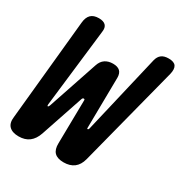

<svg xmlns="http://www.w3.org/2000/svg" viewBox="-174 -870 959 1010"><g transform="rotate(30 305.5 -365.0)"><path d="M9 -66 69 -674Q72 -707 88.5 -723.5Q105 -740 137 -740Q165 -740 178 -727Q191 -714 187 -687L132 -215Q131 -206 134 -204H135Q139 -204 143 -214L245 -517Q254 -544 273.5 -557Q293 -570 321 -570Q349 -570 363 -557Q377 -544 377 -517L373 -214Q372 -206 375 -205Q376 -204 377 -205Q382 -205 384 -215L496 -692Q502 -716 517.5 -728Q533 -740 561 -740Q594 -740 605 -723.5Q616 -707 608 -674L451 -65Q441 -27 416.5 -8.5Q392 10 354 10Q316 10 298 -8Q280 -26 281 -64L285 -324Q286 -331 283 -333Q281 -334 279 -334Q272 -334 269 -324L182 -66Q169 -28 144 -9Q119 10 80.5 10Q42 10 23 -9Q4 -28 9 -66Z"/></g></svg>

Font: Maple Mono
Style: Bold Italic
Weight: 700
Italic angle: -10°
Monospace: yes
Designer: subframe7536
Version: Version 7.000